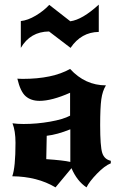

<svg xmlns="http://www.w3.org/2000/svg" viewBox="-20 -782 518 830"><path d="M182 -195 180 -94Q254 -89 284 -82V-223Q227 -200 182 -195ZM438 -413Q423 -389 418 -353Q413 -317 413 -241Q413 -149 422 -121Q431 -93 459 -87V-76Q433 -66 399.5 -31.5Q366 3 354 28Q313 1 289 -55L220 28Q141 -19 33 -20Q47 -58 47 -165Q47 -216 34 -249Q56 -246 82 -246Q139 -246 196 -256Q253 -266 283 -282V-381Q204 -346 151 -346Q114 -346 91 -366Q68 -386 55 -442Q58 -442 63.5 -441.5Q69 -441 78 -441Q207 -441 283 -484Q348 -413 438 -413ZM70 -691Q100 -694 134.5 -714.5Q169 -735 193 -761L284 -690Q336 -697 407 -762V-644Q331 -643 285 -575L192 -646Q111 -645 70 -575Z"/></svg>

Font: NewRocker
Style: Regular
Weight: 400
Designer: Pablo Impallari, Brenda Gallo, Rodrigo Fuenzalida
Foundry: Pablo Impallari, Brenda Gallo, Rodrigo Fuenzalida
Version: Version 1.000